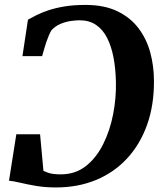

<svg xmlns="http://www.w3.org/2000/svg" viewBox="-20 -772 686 800"><path d="M336 -751.5Q414.5 -751.5 469 -725.2Q523.5 -699 557.2 -654.2Q591 -609.5 606.2 -552.8Q621.5 -496 621.5 -434.5Q622 -333.5 592.8 -251.8Q563.5 -170 509.2 -111.5Q455 -53 379.8 -22Q304.5 9 213.5 9Q169 9 131.5 2.8Q94 -3.5 65 -10.5Q36 -17.5 17.5 -19L48 -212.5H147L161 -60Q169.5 -56 179.5 -52.5Q189.5 -49 202.8 -47.2Q216 -45.5 233 -45.5Q294 -45.5 338 -80.2Q382 -115 410.2 -172Q438.5 -229 451.5 -296.5Q464.5 -364 463 -429Q462 -485 453 -532.2Q444 -579.5 426.2 -614.2Q408.5 -649 380.2 -668.2Q352 -687.5 312 -687.5Q296.5 -687.5 275 -684.5Q253.5 -681.5 232 -672.5Q210.5 -663.5 194.5 -646Q189 -637 183.5 -624.2Q178 -611.5 173 -596.8Q168 -582 163.8 -567Q159.5 -552 155.5 -538H73.5L96.5 -690Q110.5 -698 131.2 -708.5Q152 -719 180.8 -728.8Q209.5 -738.5 247.8 -745Q286 -751.5 336 -751.5Z"/></svg>

Font: Merriweather 36pt
Style: Bold Italic
Weight: 700
Italic angle: -7.8°
Version: Version 2.101